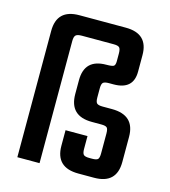

<svg xmlns="http://www.w3.org/2000/svg" viewBox="-94 -676 665 752"><g transform="rotate(15 238.5 -300.0)"><path d="M200 -151H289V-99Q289 -82 294.5 -76Q300 -70 318 -70H329Q347 -70 352.5 -75.5Q358 -81 358 -99V-180Q358 -198 352.5 -203.5Q347 -209 329 -209H291Q200 -209 200 -298V-354Q200 -440 288 -440Q311 -440 317.5 -444Q324 -448 324 -464V-495Q324 -513 318.5 -519Q313 -525 295 -525H166Q148 -525 141.5 -519Q135 -513 135 -495V0H45V-512Q45 -600 136 -600H324Q415 -600 415 -513V-446Q415 -373 335 -373H317Q299 -373 293 -367.5Q287 -362 287 -344V-307Q287 -289 293 -283.5Q299 -278 317 -278H354Q447 -278 447 -190V-88Q447 0 356 0H292Q200 0 200 -88Z"/></g></svg>

Font: Teko Regular
Style: Regular
Weight: 400
Designer: Manushi Parikh, Jonny Pinhorn
Foundry: Indian Type Foundry
Version: Version 1.105;PS 1.0;hotconv 1.0.78;makeotf.lib2.5.61930; tt